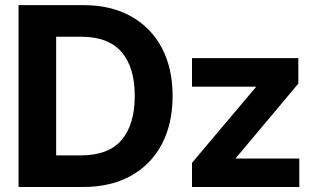

<svg xmlns="http://www.w3.org/2000/svg" viewBox="-20 -748 1264 768"><path d="M311 0H54.2V-727.5H314Q423.3 -727.5 503.4 -683.1Q583.5 -638.7 627 -557.1Q670.4 -475.6 670.4 -364.3Q670.4 -252.4 627 -170.7Q583.5 -88.9 503.2 -44.4Q422.9 0 311 0ZM204.6 -126.5H303.2Q413.6 -126.5 466.3 -188Q519 -249.5 519 -364.3Q519 -479 466.1 -540Q413.1 -601.1 304.7 -601.1H204.6ZM748 0V-96.7L1003.9 -399.9V-401.4H748V-515.6H1173.3V-413.6L922.9 -115.2V-113.8H1177.2V0Z"/></svg>

Font: Inter Display
Style: Bold
Weight: 700
Designer: Rasmus Andersson
Foundry: rsms
Version: Version 4.001;git-9221beed3